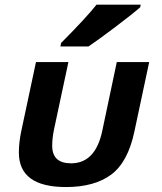

<svg xmlns="http://www.w3.org/2000/svg" viewBox="-20 -774 683 810"><path d="M258.3 15.1Q59.6 15.1 59.6 -130.4Q59.6 -171.9 69.3 -218.8L131.8 -512.2H268.6L208 -228.5Q200.2 -190.9 200.2 -159.2Q200.2 -85 279.8 -85Q382.8 -85 411.6 -222.7L472.7 -512.2H609.4L546.9 -218.8Q519.5 -89.4 448.7 -37.1Q377.9 15.1 258.3 15.1ZM353.5 -578.1H234.9L237.8 -592.8Q344.7 -700.2 387.2 -754.4H573.7L571.3 -743.2Q539.6 -715.3 466.6 -660.2Q393.6 -605 353.5 -578.1Z"/></svg>

Font: Cadman
Style: Bold Italic
Weight: 700
Italic angle: -12°
Designer: Paul James MIller
Foundry: High-Logic / Made with FontCreator
Version: Version 2.114;March 28, 2021;FontCreator 13.0.0.2683 64-bit